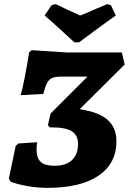

<svg xmlns="http://www.w3.org/2000/svg" viewBox="-20 -898 624 930"><path d="M544 -214Q544 -106 457 -47Q370 12 210 12Q165 12 116.5 4Q68 -4 31 -18L23 -34L56 -191L69 -203L160 -209Q157 -190 157 -174Q157 -132 177.5 -113.5Q198 -95 244 -95Q299 -95 328.5 -122.5Q358 -150 358 -200Q358 -244 326.5 -263Q295 -282 221 -281L212 -292L225 -348L404 -527H279Q249 -527 233.5 -520.5Q218 -514 208.5 -497Q199 -480 190 -443L80 -437Q99 -504 121 -644L133 -655L302 -644H570L584 -586L366 -369Q457 -356 500.5 -318Q544 -280 544 -214ZM363 -693H340Q325 -707 276.5 -751.5Q228 -796 196 -823L230 -873L250 -878Q262 -873 298 -855Q317 -847 335.5 -838Q354 -829 368 -823Q385 -828 442 -854Q493 -876 499 -878L517 -873L541 -823Q502 -796 442 -751.5Q382 -707 363 -693Z"/></svg>

Font: Alegreya ExtraBold
Style: Italic
Weight: 800
Italic angle: -7°
Designer: Juan Pablo del Peral
Foundry: Huerta Tipografica
Version: Version 2.007; ttfautohint (v1.6)